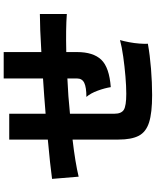

<svg xmlns="http://www.w3.org/2000/svg" viewBox="78 -902 844 1040"><g transform="rotate(-90 500.0 -382.0)"><path d="M505 20Q409 20 357 3.5Q305 -13 284.5 -52.5Q264 -92 264 -162V-411Q203 -404 151.5 -395.5Q100 -387 63 -378L51 -522Q87 -527 142 -533Q197 -539 264 -545V-754H404V-557Q451 -561 499.5 -564.5Q548 -568 595 -571V-784H738V-580Q803 -584 856.5 -586Q910 -588 944 -588V-442Q866 -448 738 -445V-387Q738 -299 696.5 -255.5Q655 -212 548 -204Q543 -236 529 -274.5Q515 -313 495 -336Q547 -336 571 -347.5Q595 -359 595 -387V-439Q548 -437 499.5 -433.5Q451 -430 404 -425V-184Q404 -147 425 -133.5Q446 -120 512 -120Q552 -120 606 -124.5Q660 -129 713 -136.5Q766 -144 803 -154Q797 -134 791.5 -105Q786 -76 784 -48.5Q782 -21 783 -3Q722 8 647.5 14Q573 20 505 20Z"/></g></svg>

Font: Zen Kaku Gothic New Black
Style: Regular
Weight: 900
Designer: Yoshimichi Ohira
Foundry: Positype
Version: Version 1.001